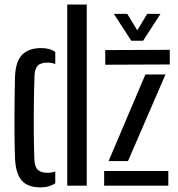

<svg xmlns="http://www.w3.org/2000/svg" viewBox="-20 -820 786 848"><path d="M46.2 -122Q44.7 -161.8 44.2 -208.4Q43.7 -254.9 43.9 -302.8Q44.1 -350.7 44.7 -395.8Q45.2 -440.9 46.2 -478Q48.4 -548.7 77.8 -578.2Q107.2 -607.6 160.4 -607.6Q181.2 -607.6 196.6 -603.5Q212 -599.3 224.1 -590.6V-537.2Q208.9 -543.5 189.6 -543.5Q159.8 -543.5 146.7 -529.9Q133.6 -516.4 132.5 -486.2Q130.3 -425 129.5 -359.1Q128.7 -293.2 129.3 -230.9Q129.9 -168.6 131.7 -118.2Q132.8 -83.8 146.7 -70.4Q160.5 -56.9 189.2 -56.9Q209.7 -56.9 224.1 -62.8V-10.4Q211.1 -1.7 195.4 3Q179.6 7.6 158.4 7.6Q102.7 7.6 75.9 -22.7Q49.2 -53 46.2 -122ZM277 0V-800H363.2V0ZM440 0V-64.7H723.4V0ZM444.8 -534.1V-598.8L729.8 -600V-535.3ZM459.7 -108.7 622.1 -491.1H710.9L545.3 -108.7ZM559.8 -640 482.9 -758.7H542.1L586.3 -685.9L630 -758.7H688.8L612 -640Z"/></svg>

Font: Big Shoulders Stencil Text SC Thin
Style: Regular
Weight: 100
Designer: Patric King
Foundry: XO Type Co
Version: Version 2.001